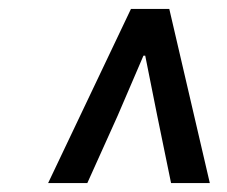

<svg xmlns="http://www.w3.org/2000/svg" viewBox="-20 -690 510 431"><path d="M88 -279H176L244 -430L302 -565H306L333 -430L364 -279H451L360 -670H274Z"/></svg>

Font: Falling Sky
Style: CondObl
Weight: 400
Designer: Paul D. Hunt
Foundry: Adobe Systems Incorporated
Version: Version 1.02